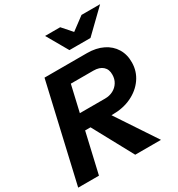

<svg xmlns="http://www.w3.org/2000/svg" viewBox="-230 -1091 1145 1233"><g transform="rotate(-30 342.5 -475.0)"><path d="M-13 0 153 -720H468Q535 -720 585 -695.5Q635 -671 662 -626.5Q689 -582 688 -523Q687 -458 651 -406.5Q615 -355 553.5 -325.5Q492 -296 413 -296H177L203 -409H422Q456 -409 482.5 -423Q509 -437 524.5 -462Q540 -487 540 -519Q541 -558 516.5 -580Q492 -602 447 -602H280L141 0ZM410 0 207 -374H353L601 0ZM380 -793 290 -950H402L514 -823H390L560 -950H698L536 -793Z"/></g></svg>

Font: Instrument Sans
Style: Bold Italic
Weight: 700
Italic angle: -13°
Designer: Rodrigo Fuenzalida
Foundry: fragTYPE
Version: Version 1.000;gftools[0.9.28]